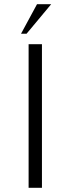

<svg xmlns="http://www.w3.org/2000/svg" viewBox="-20 -894 336 914"><path d="M80.1 -733.4 156.2 -874H223.6L106.4 -733.4ZM116.2 -683.6H179.7V0H116.2Z"/></svg>

Font: Buda Light
Style: Regular
Weight: 300
Version: Version 1.003